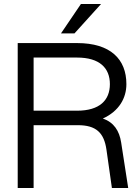

<svg xmlns="http://www.w3.org/2000/svg" viewBox="-20 -934 686 954"><path d="M68 0H147V-312H367C457 -312 497 -275 509 -190L536 0H617L582 -226C573 -284 546 -326 491 -345C572 -382 608 -447 608 -516C608 -640 529 -720 363 -720H68ZM147 -384V-648H363C475 -648 526 -596 526 -516C526 -436 475 -384 363 -384ZM283 -768H350L482 -914H382Z"/></svg>

Font: Aspekta 350
Style: Regular
Weight: 350
Designer: Ivo Dolenc
Version: Version 2.000